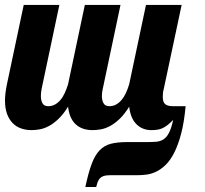

<svg xmlns="http://www.w3.org/2000/svg" viewBox="-28 -520 830 776"><path d="M461.9 188Q435.5 188 418 188Q400.4 188 389.2 192.1Q377.9 196.3 371.6 206.3Q365.2 216.3 360.8 235.8H316.9Q329.1 178.7 342.3 143.1Q355.5 107.4 374.5 87.6Q393.6 67.9 420.2 61Q446.8 54.2 485.8 54.2H564Q585.4 54.2 602.3 53Q619.1 51.8 632.3 43.5Q645.5 35.2 655 16.8Q664.6 -1.5 671.9 -35.2Q657.7 -21 647 -12.9Q636.2 -4.9 626 -0.7Q615.7 3.4 605.5 4.6Q595.2 5.9 583 5.9Q547.9 5.9 523.7 -17.8Q499.5 -41.5 494.1 -88.9Q475.1 -58.1 455.6 -39.6Q436 -21 417 -10.7Q397.9 -0.5 379.9 2.7Q361.8 5.9 346.2 5.9Q303.2 5.9 277.8 -17.8Q252.4 -41.5 247.1 -88.9Q228 -58.1 208.5 -39.6Q189 -21 169.9 -10.7Q150.9 -0.5 132.8 2.7Q114.7 5.9 99.1 5.9Q76.7 5.9 57.1 -1Q37.6 -7.8 23.2 -22.5Q8.8 -37.1 0.5 -59.6Q-7.8 -82 -7.8 -113.8Q-7.8 -127.4 -5.9 -143.8Q-3.9 -160.2 0 -179.2L67.9 -500H211.9L140.1 -160.2Q137.2 -144.5 137.2 -131.8Q137.2 -114.7 143.6 -102.8Q149.9 -90.8 167 -90.8Q181.6 -90.8 193.8 -97.4Q206.1 -104 216.1 -115.7Q226.1 -127.4 233.6 -143.8Q241.2 -160.2 247.1 -179.2L314.9 -500H459L387.2 -160.2Q383.8 -146 383.8 -131.8Q383.8 -114.7 390.4 -102.8Q397 -90.8 414.1 -90.8Q428.7 -90.8 440.9 -97.4Q453.1 -104 463.1 -115.7Q473.1 -127.4 480.7 -143.8Q488.3 -160.2 494.1 -179.2L562 -500H706.1L633.8 -160.2Q631.3 -151.9 630.6 -143.8Q629.9 -135.7 629.9 -127.9Q629.9 -106.9 639.9 -98.9Q649.9 -90.8 670.9 -90.8H722.2Q716.3 -25.9 704.1 20.3Q691.9 66.4 676 97.4Q660.2 128.4 641.4 146.5Q622.6 164.6 603.3 173.8Q584 183.1 565.2 185.5Q546.4 188 530.8 188Z"/></svg>

Font: Lobster
Style: Regular
Weight: 400
Designer: Pablo Impallari
Foundry: Pablo Impallari
Version: Version 1.007; ttfautohint (v1.1) -l 8 -r 50 -G 50 -x 14 -D 